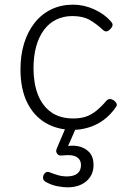

<svg xmlns="http://www.w3.org/2000/svg" viewBox="-20 -539 560 825"><path d="M294 19Q226 19 175 -11.5Q124 -42 96 -100Q68 -158 68 -241Q68 -302 83.5 -352.5Q99 -403 128.5 -440.5Q158 -478 200 -498.5Q242 -519 294 -519Q340 -519 384.5 -499Q429 -479 458 -445Q465 -437 463.5 -429.5Q462 -422 453 -413Q444 -404 436.5 -404Q429 -404 423 -410Q394 -437 365 -453.5Q336 -470 291 -470Q253 -470 222 -455Q191 -440 169 -410.5Q147 -381 135.5 -339.5Q124 -298 124 -245Q124 -182 142.5 -133.5Q161 -85 199 -57.5Q237 -30 295 -30Q326 -30 349.5 -38Q373 -46 394.5 -63.5Q416 -81 438 -107Q445 -114 453 -113.5Q461 -113 470 -107Q478 -101 481 -93.5Q484 -86 478 -79Q455 -45 424.5 -23Q394 -1 360 9Q326 19 294 19ZM269 266Q253 266 226 261Q199 256 174 241Q166 235 165 227.5Q164 220 168 211Q173 203 179.5 200.5Q186 198 195 202Q210 208 228.5 213.5Q247 219 267 219Q297 219 312.5 206.5Q328 194 328 170Q328 147 309 135.5Q290 124 248 129Q240 130 235 128.5Q230 127 226 122Q221 115 221.5 109Q222 103 226 94L268 -4H313L264 108L247 94Q284 83 314.5 89Q345 95 363.5 115Q382 135 382 170Q382 199 368 220.5Q354 242 329 254Q304 266 269 266Z"/></svg>

Font: Playwrite CL ExtraLight
Style: Regular
Weight: 200
Designer: Veronika Burian, José Scaglione
Foundry: TypeTogether
Version: Version 1.002